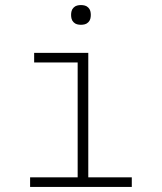

<svg xmlns="http://www.w3.org/2000/svg" viewBox="-20 -739 640 759"><path d="M99 0V-38H287V-492H115V-530H329V-38H501V0ZM300 -641Q292 -641 284.5 -643Q277 -645 271 -651Q265 -657 263 -664.5Q261 -672 261 -680Q261 -688 263 -695.5Q265 -703 271 -709Q277 -715 284.5 -717Q292 -719 300 -719Q308 -719 315.5 -717Q323 -715 329 -709Q335 -703 337 -695.5Q339 -688 339 -680Q339 -672 337 -664.5Q335 -657 329 -651Q323 -645 315.5 -643Q308 -641 300 -641Z"/></svg>

Font: Iosevka Curly XLtEx
Style: Regular
Weight: 200
Width: 7
Monospace: yes
Designer: Belleve Invis
Foundry: Belleve Invis
Version: Version 11.1.0; ttfautohint (v1.8.3)